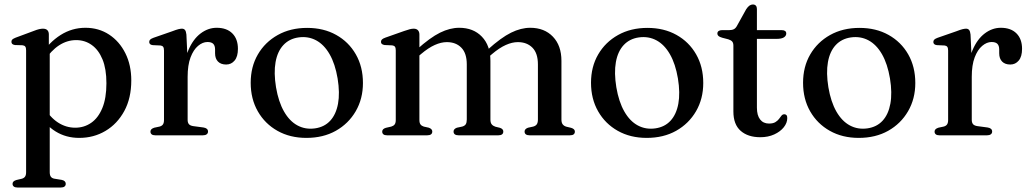

<svg xmlns="http://www.w3.org/2000/svg" viewBox="-20 -604 4598 857"><path d="M198 -450.5V-389L202 -380.5V164.5Q202 178 207 184.8Q212 191.5 222 193.5L256 199Q265 201 269.2 205.5Q273.5 210 273.5 216.5Q273.5 224 268 228.5Q262.5 233 251 233H58Q47 233 41.5 228.5Q36 224 36 216.5Q36 210.5 40.2 206.2Q44.5 202 53 199.5L76.5 194Q86.5 191.5 91.5 184.8Q96.5 178 96.5 164.5V-379.5Q96.5 -391 92.8 -396Q89 -401 80.5 -402L46.5 -403Q38 -404.5 34.5 -408Q31 -411.5 31 -417.5Q31 -424 35 -427.8Q39 -431.5 50 -436L129.5 -465.5Q144.5 -471.5 154.5 -473.8Q164.5 -476 171.5 -476Q185 -476 191.5 -469.2Q198 -462.5 198 -450.5ZM177.5 -331.5 161 -357Q199.5 -415.5 250.5 -447.8Q301.5 -480 361.5 -480Q420.5 -480 466.8 -449.8Q513 -419.5 539.5 -366.5Q566 -313.5 566 -245Q566 -166 534.8 -108.5Q503.5 -51 451 -19.8Q398.5 11.5 333.5 11.5Q274.5 11.5 227.8 -17.5Q181 -46.5 152.5 -100.5L177 -125.5Q203 -80.5 238.8 -57.2Q274.5 -34 316 -34Q355.5 -34 387 -55.8Q418.5 -77.5 436.8 -121.8Q455 -166 455 -232.5Q455 -296.5 437.5 -339Q420 -381.5 389.5 -403.2Q359 -425 320 -425Q279.5 -425 243.5 -401.5Q207.5 -378 177.5 -331.5Z M800 -260.5Q800 -331.5 821 -380.5Q842 -429.5 875.5 -454.8Q909 -480 947 -480Q992 -480 1017 -455Q1042 -430 1042 -386Q1042 -351.5 1027.2 -333.8Q1012.5 -316 989.5 -316Q966 -316 953 -329.2Q940 -342.5 940 -366V-383Q940 -400 932 -408.2Q924 -416.5 906 -416.5Q884.5 -416.5 864 -399.2Q843.5 -382 830.5 -347.8Q817.5 -313.5 817.5 -261ZM812 -450 817.5 -332.5V-69Q817.5 -56.5 823.2 -49.8Q829 -43 843 -41L888 -35Q898 -33.5 903.2 -29Q908.5 -24.5 908.5 -16.5Q908.5 -9 902.5 -4.5Q896.5 0 885.5 0H673.5Q662 0 656.8 -4.5Q651.5 -9 651.5 -16.5Q651.5 -22.5 655.5 -26.8Q659.5 -31 668.5 -34L692 -39Q702 -41.5 707 -48.2Q712 -55 712 -68.5V-378.5Q712 -390 708.2 -395Q704.5 -400 696 -401L662 -402.5Q653.5 -403.5 649.8 -407.2Q646 -411 646 -416.5Q646 -423 650.2 -427.2Q654.5 -431.5 665.5 -435.5L747.5 -464Q767 -471.5 776.5 -473.8Q786 -476 792 -476Q801 -476 805.8 -470Q810.5 -464 812 -450Z M1351 -479.5Q1424.5 -479.5 1480.5 -448.2Q1536.5 -417 1568.2 -361.5Q1600 -306 1600 -233.5Q1600 -163 1567.8 -107.5Q1535.5 -52 1479 -20.2Q1422.5 11.5 1347.5 11.5Q1274.5 11.5 1218.5 -20Q1162.5 -51.5 1130.8 -107Q1099 -162.5 1099 -234.5Q1099 -306 1131 -361Q1163 -416 1219.8 -447.8Q1276.5 -479.5 1351 -479.5ZM1386 -31Q1428 -37 1454 -65.2Q1480 -93.5 1488.8 -141.2Q1497.5 -189 1487 -253.5Q1476 -319 1451.2 -362Q1426.5 -405 1391 -424Q1355.5 -443 1312.5 -437Q1271 -431 1244.8 -402.8Q1218.5 -374.5 1210 -326.8Q1201.5 -279 1212 -214.5Q1223 -149.5 1247.8 -106.2Q1272.5 -63 1308 -44Q1343.5 -25 1386 -31Z M1852 -450V-68.5Q1852 -55 1857 -48.5Q1862 -42 1871.5 -39L1894 -34Q1909.5 -28.5 1909.5 -17Q1909.5 0 1886.5 0H1708Q1696.5 0 1691.2 -4.5Q1686 -9 1686 -16.5Q1686 -22.5 1690 -26.8Q1694 -31 1702.5 -33.5L1726.5 -39Q1736.5 -42 1741.5 -48.5Q1746.5 -55 1746.5 -68.5V-379.5Q1746.5 -390.5 1742.8 -395.5Q1739 -400.5 1730.5 -401.5L1696.5 -403Q1688 -404.5 1684.2 -408Q1680.5 -411.5 1680.5 -417Q1680.5 -423.5 1684.8 -427.8Q1689 -432 1700 -436L1783.5 -465.5Q1799 -471 1808.8 -473.5Q1818.5 -476 1826.5 -476Q1839 -476 1845.5 -469Q1852 -462 1852 -450ZM1837.5 -344 1818 -363.5 1840 -382.5Q1900 -436.5 1944.2 -458.2Q1988.5 -480 2029.5 -480Q2093 -480 2131 -440.2Q2169 -400.5 2169 -332.5V-70.5Q2169 -56 2174.8 -49Q2180.5 -42 2191 -38.5L2211.5 -33.5Q2226.5 -28.5 2226.5 -17Q2226.5 0 2204 0H2027.5Q2004.5 0 2004.5 -17Q2004.5 -28.5 2019.5 -34L2043 -39Q2054 -42 2058.8 -49.2Q2063.5 -56.5 2063.5 -70.5V-316.5Q2063.5 -366.5 2039.2 -391.2Q2015 -416 1974.5 -416Q1949 -416 1920.5 -403.2Q1892 -390.5 1859 -362.5ZM2154.5 -344 2135.5 -363.5 2157 -382.5Q2217 -436.5 2261.2 -458.2Q2305.5 -480 2346.5 -480Q2410 -480 2448 -440.2Q2486 -400.5 2486 -332.5V-70.5Q2486 -56 2491.8 -48.8Q2497.5 -41.5 2508 -38.5L2529 -33.5Q2537.5 -31 2541.8 -26.8Q2546 -22.5 2546 -16.5Q2546 -9 2540.8 -4.5Q2535.5 0 2523.5 0H2344.5Q2321.5 0 2321.5 -17Q2321.5 -28.5 2337 -34L2360 -39Q2371 -42 2376 -49.2Q2381 -56.5 2381 -70.5V-316.5Q2381 -366.5 2356.5 -391.2Q2332 -416 2291.5 -416Q2266 -416 2237.5 -403.2Q2209 -390.5 2176 -362.5Z M2870 -479.5Q2943.5 -479.5 2999.5 -448.2Q3055.5 -417 3087.2 -361.5Q3119 -306 3119 -233.5Q3119 -163 3086.8 -107.5Q3054.5 -52 2998 -20.2Q2941.5 11.5 2866.5 11.5Q2793.5 11.5 2737.5 -20Q2681.5 -51.5 2649.8 -107Q2618 -162.5 2618 -234.5Q2618 -306 2650 -361Q2682 -416 2738.8 -447.8Q2795.5 -479.5 2870 -479.5ZM2905 -31Q2947 -37 2973 -65.2Q2999 -93.5 3007.8 -141.2Q3016.5 -189 3006 -253.5Q2995 -319 2970.2 -362Q2945.5 -405 2910 -424Q2874.5 -443 2831.5 -437Q2790 -431 2763.8 -402.8Q2737.5 -374.5 2729 -326.8Q2720.5 -279 2731 -214.5Q2742 -149.5 2766.8 -106.2Q2791.5 -63 2827 -44Q2862.5 -25 2905 -31Z M3231 -428.5 3204 -435.5Q3191.5 -439 3186.8 -443.5Q3182 -448 3182 -454Q3182 -461.5 3187.5 -465.5Q3193 -469.5 3202.5 -469.5H3234.5Q3247.5 -469.5 3255.8 -473.8Q3264 -478 3270 -489.5L3310.5 -562.5Q3318 -574 3325.2 -579Q3332.5 -584 3340.5 -584Q3349 -584 3353.8 -578.8Q3358.5 -573.5 3358.5 -564V-123.5Q3358.5 -89 3372.8 -70.8Q3387 -52.5 3412.5 -52.5Q3430.5 -52.5 3440.8 -58.8Q3451 -65 3457 -73Q3463 -81 3468 -87.5Q3473 -94 3481 -94Q3487 -94 3490.5 -90Q3494 -86 3494 -77Q3494 -55.5 3478.5 -36Q3463 -16.5 3435.8 -4Q3408.5 8.5 3373.5 8.5Q3318.5 8.5 3286 -20Q3253.5 -48.5 3253.5 -106.5V-400Q3253.5 -412 3248.5 -418.2Q3243.5 -424.5 3231 -428.5ZM3311.5 -430.5V-469.5H3469Q3479 -469.5 3484.2 -465.8Q3489.5 -462 3489.5 -454.5Q3489.5 -444 3479 -437.2Q3468.5 -430.5 3446 -430.5Z M3816.5 -479.5Q3890 -479.5 3946 -448.2Q4002 -417 4033.8 -361.5Q4065.5 -306 4065.5 -233.5Q4065.5 -163 4033.2 -107.5Q4001 -52 3944.5 -20.2Q3888 11.5 3813 11.5Q3740 11.5 3684 -20Q3628 -51.5 3596.2 -107Q3564.5 -162.5 3564.5 -234.5Q3564.5 -306 3596.5 -361Q3628.5 -416 3685.2 -447.8Q3742 -479.5 3816.5 -479.5ZM3851.5 -31Q3893.5 -37 3919.5 -65.2Q3945.5 -93.5 3954.2 -141.2Q3963 -189 3952.5 -253.5Q3941.5 -319 3916.8 -362Q3892 -405 3856.5 -424Q3821 -443 3778 -437Q3736.5 -431 3710.2 -402.8Q3684 -374.5 3675.5 -326.8Q3667 -279 3677.5 -214.5Q3688.5 -149.5 3713.2 -106.2Q3738 -63 3773.5 -44Q3809 -25 3851.5 -31Z M4300 -260.5Q4300 -331.5 4321 -380.5Q4342 -429.5 4375.5 -454.8Q4409 -480 4447 -480Q4492 -480 4517 -455Q4542 -430 4542 -386Q4542 -351.5 4527.2 -333.8Q4512.5 -316 4489.5 -316Q4466 -316 4453 -329.2Q4440 -342.5 4440 -366V-383Q4440 -400 4432 -408.2Q4424 -416.5 4406 -416.5Q4384.5 -416.5 4364 -399.2Q4343.5 -382 4330.5 -347.8Q4317.5 -313.5 4317.5 -261ZM4312 -450 4317.5 -332.5V-69Q4317.5 -56.5 4323.2 -49.8Q4329 -43 4343 -41L4388 -35Q4398 -33.5 4403.2 -29Q4408.5 -24.5 4408.5 -16.5Q4408.5 -9 4402.5 -4.5Q4396.5 0 4385.5 0H4173.5Q4162 0 4156.8 -4.5Q4151.5 -9 4151.5 -16.5Q4151.5 -22.5 4155.5 -26.8Q4159.5 -31 4168.5 -34L4192 -39Q4202 -41.5 4207 -48.2Q4212 -55 4212 -68.5V-378.5Q4212 -390 4208.2 -395Q4204.5 -400 4196 -401L4162 -402.5Q4153.5 -403.5 4149.8 -407.2Q4146 -411 4146 -416.5Q4146 -423 4150.2 -427.2Q4154.5 -431.5 4165.5 -435.5L4247.5 -464Q4267 -471.5 4276.5 -473.8Q4286 -476 4292 -476Q4301 -476 4305.8 -470Q4310.5 -464 4312 -450Z"/></svg>

Font: Fraunces Wonky
Style: Regular
Weight: 400
Version: Version 1.000;[b76b70a41]